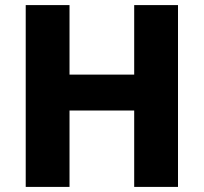

<svg xmlns="http://www.w3.org/2000/svg" viewBox="-20 -734 801 754"><path d="M679 0V-714H507V-441H253V-714H81V0H253V-300H507V0Z"/></svg>

Font: Noto Sans Lao ExtraBold
Style: Regular
Weight: 800
Designer: Monotype Design Team
Foundry: Monotype Imaging Inc.
Version: Version 2.003